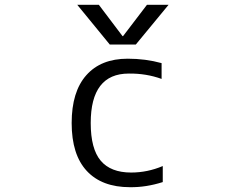

<svg xmlns="http://www.w3.org/2000/svg" viewBox="-20 -777 1040 807"><path d="M361.3 -259.8Q361.3 -151.4 403.3 -101.6Q445.3 -51.8 531.2 -51.8Q599.6 -51.8 664.1 -79.1V-11.7Q593.8 10.7 526.4 9.8Q408.2 9.8 344.7 -58.6Q281.2 -127 281.2 -259.8Q281.2 -391.6 342.8 -460.9Q404.3 -530.3 516.6 -530.3Q591.8 -530.3 659.2 -511.7V-445.3Q593.8 -468.8 521.5 -467.8Q361.3 -467.8 361.3 -259.8ZM597.7 -756.8H688.5L550.8 -589.8H441.4L304.7 -756.8H395.5L495.1 -625H497.1Z"/></svg>

Font: Gen Shin Gothic Monospace Normal
Style: Regular
Weight: 350
Designer: [Source Han Sans]
Ryoko NISHIZUKA  (kana & ideographs); Paul D. Hunt (Latin, Greek & Cyrillic); Wenlong ZHANG  (bopomofo
Version: Version 1.002.20150607